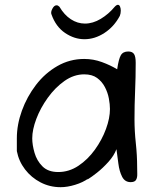

<svg xmlns="http://www.w3.org/2000/svg" viewBox="-20 -768 649 798"><path d="M232 10Q187 10 148.5 -10Q110 -30 84 -64Q58 -98 50 -140V-193Q50 -250 71 -308Q92 -366 129.5 -415Q167 -464 218.5 -493.5Q270 -523 330 -523Q368 -523 403.5 -510Q439 -497 467 -480Q473 -522 482 -538Q491 -554 513 -554Q530 -554 537 -543.5Q544 -533 544 -507Q544 -447 541.5 -389.5Q539 -332 539 -272Q539 -224 544.5 -173Q550 -122 550 -75Q550 -60 550.5 -45Q551 -30 545.5 -20.5Q540 -11 523 -11Q499 -11 487.5 -33.5Q476 -56 472 -88Q468 -120 464 -148Q454 -121 430.5 -95Q407 -69 383.5 -50.5Q360 -32 347.5 -24.5Q335 -17 347 -26Q325 -10 292.5 0Q260 10 232 10ZM222 -53Q267 -53 306 -79Q345 -105 374.5 -146Q404 -187 420.5 -232Q437 -277 437 -315Q437 -334 432.5 -358.5Q428 -383 416 -406Q404 -429 383.5 -444Q363 -459 330 -459Q287 -459 248 -431.5Q209 -404 178.5 -361.5Q148 -319 131 -274Q114 -229 114 -193Q114 -166 123.5 -133Q133 -100 156.5 -76.5Q180 -53 222 -53ZM331 -605Q289 -605 250.5 -631Q212 -657 194 -708Q190 -717 197.5 -731.5Q205 -746 215 -746Q221 -746 227 -740Q247 -706 274.5 -688Q302 -670 333 -670Q366 -670 398.5 -689.5Q431 -709 456 -739Q464 -748 470 -748Q476 -748 479 -740.5Q482 -733 482 -724Q482 -712 478 -702Q454 -657 414 -631Q374 -605 331 -605Z"/></svg>

Font: Fuzzy Bubbles
Style: Regular
Weight: 400
Designer: Robert E. Leuschke
Foundry: Robert E. Leuschke
Version: Version 1.010; ttfautohint (v1.8.3)